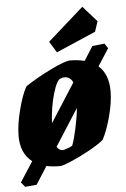

<svg xmlns="http://www.w3.org/2000/svg" viewBox="-56 -762 586 894"><g transform="rotate(-5 237.0 -315.0)"><path d="M460 -319Q460 -266 442 -199.5Q424 -133 403 -95Q379 -75 334.5 -50.5Q290 -26 249 -8.5Q208 9 196 9Q162 9 132 3L79 86L25 91L7 69L68 -25Q15 -66 15 -147Q15 -199 33 -269Q51 -339 72 -375Q126 -411 193.5 -444Q261 -477 285 -477Q320 -477 352 -469L394 -535L451 -541L466 -518L414 -438Q460 -398 460 -319ZM175 -193 291 -374Q278 -401 252 -401Q241 -401 233 -397Q215 -391 197 -329.5Q179 -268 175 -193ZM260 -81Q270 -107 281 -156.5Q292 -206 297 -254L187 -82Q198 -64 215 -64Q218 -64 227 -67Q235 -69 244.5 -73Q254 -77 260 -81ZM195 -572 363 -721 428 -648 412 -600 227 -520Z"/></g></svg>

Font: Grenze ExtraBold
Style: Italic
Weight: 800
Italic angle: -10°
Designer: Renata Polastri
Foundry: Omnibus-Type
Version: Version 1.002; ttfautohint (v1.8)